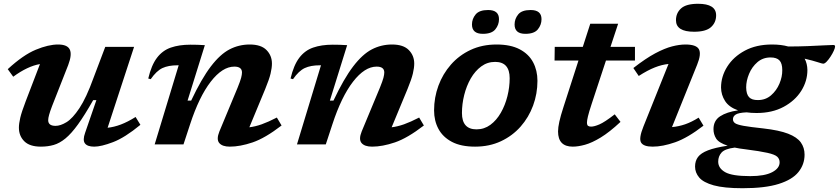

<svg xmlns="http://www.w3.org/2000/svg" viewBox="-20 -764 4439 1016"><path d="M430.5 -61.5 490 -234H473Q428 -154.5 392.8 -105.8Q357.5 -57 326.5 -31.5Q295.5 -6 264.2 3Q233 12 196.5 12Q137 12 108.5 -16.5Q80 -45 80 -88.5Q80 -109.5 87.2 -140.8Q94.5 -172 116 -228L191.5 -425Q125.5 -413.5 50 -358L21 -398Q103 -473.5 169.8 -501Q236.5 -528.5 287 -528.5Q336.5 -528.5 349.2 -502Q362 -475.5 341 -420L255.5 -202.5Q244.5 -173.5 239.8 -156.2Q235 -139 235 -128Q235 -98 274 -98Q300 -98 332 -117.5Q364 -137 400.2 -191.5Q436.5 -246 474.5 -351L537 -516H689.5L549.5 -88Q583.5 -91.5 619.8 -105.2Q656 -119 697.5 -145L723 -103.5Q640.5 -35.5 578 -11.8Q515.5 12 478.5 12Q442.5 12 429.5 -5.2Q416.5 -22.5 430.5 -61.5Z M777.5 -345 764.5 -348.5Q781 -419 810.5 -458Q840 -497 884 -512.2Q928 -527.5 987.5 -527.5Q1009 -527.5 1025 -527Q1041 -526.5 1064 -525L972.5 -231.5H991.5Q1046.5 -348 1095.8 -412.5Q1145 -477 1194.8 -502.8Q1244.5 -528.5 1301.5 -528.5Q1361.5 -528.5 1390.2 -499.2Q1419 -470 1419 -427.5Q1419 -405.5 1411.8 -374.8Q1404.5 -344 1383.5 -293L1299.5 -90.5Q1330 -94 1364.8 -106.2Q1399.5 -118.5 1445 -142L1470 -100Q1383 -33 1316.8 -10.5Q1250.5 12 1196 12Q1156.5 12 1140.2 -7.2Q1124 -26.5 1141 -68.5L1237.5 -300.5Q1251.5 -335 1256 -352.2Q1260.5 -369.5 1260.5 -380.5Q1260.5 -411.5 1220 -411.5Q1157 -411.5 1095.2 -331.8Q1033.5 -252 986 -106.5L951 0H798.5L925.5 -418.5H919.5Q871 -418.5 839.5 -403.8Q808 -389 777.5 -345Z M1530.5 -345 1517.5 -348.5Q1534 -419 1563.5 -458Q1593 -497 1637 -512.2Q1681 -527.5 1740.5 -527.5Q1762 -527.5 1778 -527Q1794 -526.5 1817 -525L1725.5 -231.5H1744.5Q1799.5 -348 1848.8 -412.5Q1898 -477 1947.8 -502.8Q1997.5 -528.5 2054.5 -528.5Q2114.5 -528.5 2143.2 -499.2Q2172 -470 2172 -427.5Q2172 -405.5 2164.8 -374.8Q2157.5 -344 2136.5 -293L2052.5 -90.5Q2083 -94 2117.8 -106.2Q2152.5 -118.5 2198 -142L2223 -100Q2136 -33 2069.8 -10.5Q2003.5 12 1949 12Q1909.5 12 1893.2 -7.2Q1877 -26.5 1894 -68.5L1990.5 -300.5Q2004.5 -335 2009 -352.2Q2013.5 -369.5 2013.5 -380.5Q2013.5 -411.5 1973 -411.5Q1910 -411.5 1848.2 -331.8Q1786.5 -252 1739 -106.5L1704 0H1551.5L1678.5 -418.5H1672.5Q1624 -418.5 1592.5 -403.8Q1561 -389 1530.5 -345Z M2607.5 -528.5Q2682 -528.5 2730 -503.2Q2778 -478 2801 -434.5Q2824 -391 2824 -336.5Q2824 -268 2801 -205.5Q2778 -143 2734.8 -94Q2691.5 -45 2630.5 -16.5Q2569.5 12 2494 12Q2419.5 12 2371.5 -13.2Q2323.5 -38.5 2300.2 -81.8Q2277 -125 2277 -180Q2277 -248 2300 -310.5Q2323 -373 2366.2 -422.2Q2409.5 -471.5 2470.5 -500Q2531.5 -528.5 2607.5 -528.5ZM2501.5 -79.5Q2542.5 -79.5 2575 -103.5Q2607.5 -127.5 2630.2 -167.2Q2653 -207 2665 -254.8Q2677 -302.5 2677 -350Q2677 -436.5 2600 -436.5Q2559 -436.5 2526.5 -412.5Q2494 -388.5 2471.2 -349Q2448.5 -309.5 2436.5 -261.5Q2424.5 -213.5 2424.5 -166Q2424.5 -79.5 2501.5 -79.5ZM2535 -585Q2477.5 -585 2477.5 -634.5Q2477.5 -664 2496.8 -687.5Q2516 -711 2563 -711Q2620.5 -711 2620.5 -662.5Q2620.5 -632.5 2601.2 -608.8Q2582 -585 2535 -585ZM2760 -585Q2703 -585 2703 -634.5Q2703 -664 2722 -687.5Q2741 -711 2788 -711Q2845.5 -711 2845.5 -662.5Q2845.5 -632.5 2826.2 -608.8Q2807 -585 2760 -585Z M3111 -214.5Q3096.5 -170.5 3091.2 -148.2Q3086 -126 3086 -116Q3086 -102.5 3091.5 -98.2Q3097 -94 3108 -94Q3124.5 -94 3152 -105.8Q3179.5 -117.5 3233 -159L3263.5 -119Q3205 -64.5 3158.5 -36.2Q3112 -8 3075.5 2Q3039 12 3011 12Q2933 12 2933 -68.5Q2933 -89.5 2939.8 -120.2Q2946.5 -151 2962 -198.5L3041 -443.5H2914.5L2915.5 -516H3064L3103.5 -638.5H3251L3210.5 -516H3340V-443.5H3186.5Z M3557 -657Q3557 -695 3584 -719.5Q3611 -744 3674 -744Q3769.5 -744 3769.5 -683Q3769.5 -645 3742.5 -620.5Q3715.5 -596 3653 -596Q3557 -596 3557 -657ZM3385 -95 3517.5 -425.5Q3482.5 -422 3445 -407.2Q3407.5 -392.5 3360 -362L3331.5 -404Q3397 -455 3447.2 -481.8Q3497.5 -508.5 3536.5 -518.5Q3575.5 -528.5 3607 -528.5Q3665 -528.5 3678.5 -503.2Q3692 -478 3669 -421.5L3536 -91.5Q3571 -94.5 3605.2 -106.2Q3639.5 -118 3677 -141.5L3702.5 -99Q3619 -34.5 3552.8 -11.2Q3486.5 12 3433.5 12Q3385 12 3372.2 -10Q3359.5 -32 3385 -95Z M3909.5 232Q3811.5 232 3756.8 216.8Q3702 201.5 3680 175.5Q3658 149.5 3658 117.5Q3658 87.5 3673.5 66.8Q3689 46 3726.5 31.5Q3764 17 3830.5 7Q3783.5 -8.5 3769.5 -31Q3755.5 -53.5 3755.5 -80.5Q3755.5 -125.5 3790.5 -148.5Q3825.5 -171.5 3885.5 -180Q3837.5 -197 3816.8 -229.5Q3796 -262 3795.5 -300.5Q3795.5 -359 3828.2 -411.2Q3861 -463.5 3921.5 -496Q3982 -528.5 4065 -528.5Q4114 -528.5 4151 -518Q4205.5 -518 4254.8 -520Q4304 -522 4339.8 -524Q4375.5 -526 4389 -526Q4399 -526 4399 -518.5Q4399 -510.5 4392.2 -495.5Q4385.5 -480.5 4375.2 -464.8Q4365 -449 4354.5 -438Q4344 -427 4336 -427Q4331 -427 4306.8 -435Q4282.5 -443 4238 -453.5Q4252 -427 4252.5 -393.5Q4252.5 -335 4219.8 -283Q4187 -231 4126.5 -198.5Q4066 -166 3983.5 -166Q3955 -166 3930.5 -169.5Q3888.5 -167.5 3873.5 -158Q3858.5 -148.5 3858.5 -133Q3858.5 -120.5 3869.2 -112.5Q3880 -104.5 3914.2 -98.2Q3948.5 -92 4018.5 -84.5Q4103 -75 4150.5 -56.5Q4198 -38 4217.8 -10.2Q4237.5 17.5 4237.5 54.5Q4237.5 106 4205.2 146.2Q4173 186.5 4101 209.2Q4029 232 3909.5 232ZM3991 -234.5Q4031 -234.5 4060 -259.5Q4089 -284.5 4104.5 -321.2Q4120 -358 4119.5 -393Q4119.5 -428.5 4104.8 -444.2Q4090 -460 4057.5 -460Q4017 -460 3988 -435Q3959 -410 3943.8 -373.2Q3928.5 -336.5 3928.5 -301.5Q3929 -265.5 3943.8 -249.8Q3958.5 -234 3991 -234.5ZM3780.5 91.5Q3780.5 126 3817.2 147Q3854 168 3950 168Q4026.5 168 4066 147.2Q4105.5 126.5 4105.5 95Q4105.5 77 4092.8 65.2Q4080 53.5 4041.2 44.8Q4002.5 36 3924.5 26Q3893 22.5 3868 17Q3816 23.5 3798.2 43.2Q3780.5 63 3780.5 91.5Z"/></svg>

Font: Newsreader 6pt SemiBold
Style: Italic
Weight: 600
Italic angle: -17°
Designer: Hugues Gentile
Foundry: Production Type
Version: Version 1.003; ttfautohint (v1.8.3)